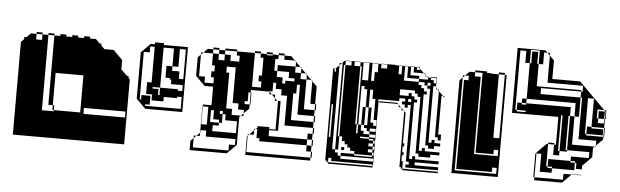

<svg xmlns="http://www.w3.org/2000/svg" viewBox="-46 -861 3329 1031"><g transform="rotate(5 1618.0 -346.0)"><path d="M255 -176V-150H397V-350H247V-176ZM247 -150V-176H223V-550H191V-560H223V-550H255V-560H287V-550H319V-560H351V-550H383V-560H415V-550H447L469 -528H479V-518L497 -500H547L597 -450V-400L629 -368H639V-358L647 -350V0H47V-500L63 -516V-528H75L97 -550H127V-520H159V-550H127V-560H159V-550H191V-144H255V-150ZM639 -144V-176H415V-144Z M743 -200 719 -224H717V-226L693 -250V-500L743 -550H765V-560H813V-550H943V-200ZM869 -440V-416H909V-376H933V-536H901V-440ZM933 -344H869V-368H861V-376H837V-440H813V-320H773V-312H805V-280H813V-320H909V-312H933ZM709 -248H717V-272H765V-248H773V-280H741V-344H765V-536H741V-504H709ZM869 -440V-536H813V-440ZM765 -224H741V-216H933V-280H909V-272H837V-248H765Z M1112 -528V-496H1144V-528ZM1528 -464H1560V-490L1554 -496H1528ZM1560 -432H1592V-458L1586 -464H1560ZM1160 -160H1144V-176H1112V-224H1096V-160H1144V-144H1112V-112H1240V-176H1160ZM1336 -144H1344L1336 -136V-112H1312L1336 -136ZM1432 -368V-400H1416V-368ZM1560 -368V-400H1544V-368ZM1080 -176V-208H1050V-176ZM1160 -224H1144V-208H1160V-176H1176V-208H1160ZM1080 -176H1050V-144H1080ZM1656 -80H1650V-112H1624V-144H1650V-112H1656ZM1624 -48V-80H1368V-96H1352V-144H1344L1350 -150H1352V-160H1416V-112H1624V-80H1650V-48H1656V-16H1650V-48ZM1080 -208V-240H1050V-250H1096V-350H1050L1000 -400V-500L1016 -516V-528H1028L1016 -516V-400H1048V-368H1096V-400H1080V-432H1096V-464H1080V-528H1028L1050 -550H1080V-528H1112V-550H1080V-560H1112V-550H1144V-528H1176V-496H1224V-528H1208V-550H1144V-560H1208V-550H1304V-368H1352V-400H1336V-432H1352V-528H1336V-550H1304V-560H1336V-550H1368V-544H1400V-550H1368V-560H1400V-550H1432V-528H1416V-464H1432V-432H1464V-400H1480V-416H1528V-432H1496V-464H1432V-496H1528V-522L1522 -528H1464V-550H1432V-560H1464V-550H1500L1522 -528H1528V-522L1554 -496H1560V-490L1586 -464H1592V-458L1618 -432H1624V-426L1650 -400V-304H1656V-272H1650V-304H1624V-426L1618 -432H1592V-272H1650V-240H1656V-208H1650V-240H1560V-368H1544V-352H1528V-208H1650V-176H1656V-144H1650V-176H1496V-336H1464V-368H1416V-352H1400V-350L1414 -336H1432V-318L1446 -304H1464V-144H1416V-150H1450V-300L1446 -304H1432V-318L1414 -336H1400V-350H1300V-336H1304V-304H1300V-336H1288V-304H1304V-272H1300V-304H1288V-288H1272V-272H1300V-250L1272 -222V-208H1258L1272 -222V-240H1240V-272H1208V-464H1160V-432H1176V-240H1208V-208H1258L1250 -200V-50L1200 0H1000V-50L1016 -66V-80H1030L1016 -66V-16H1208V-48H1240V-80H1080V-112H1050V-100L1048 -98V-80H1030L1048 -98V-240H1050V-208ZM1304 -112H1312L1304 -104V-16H1650V0H1300V-100L1304 -104Z M1746 -456H1738V-472H1746ZM2258 -456V-472H2242V-456ZM1882 -432V-528H1874V-550H1842V-528H1874V-432ZM1938 -408H1922V-440H1938ZM1746 -424H1738V-440H1746ZM1954 -408V-440H1970V-408ZM1746 -408H1738V-424H1746ZM1882 -336V-432H1874V-336ZM2162 -360V-376H2146V-360ZM1938 -312H1922V-344H1938ZM1882 -240V-336H1874V-240ZM1906 -216V-312H1922V-216H1938V-312H1954V-232H1970V-216H1986V-248H1970V-392H1954V-408H1938V-360H1922V-408H1906V-424H1890V-456H1922V-440H1938V-456H1954V-440H1970V-504H1978V-432H1986V-360H1954V-392H1970V-408H1906V-424H1890V-216ZM1986 -184V-200H1954V-184ZM1746 -136V-152H1738V-136ZM1906 -216V-184H1922V-168H1954V-152H1986V-168H1954V-184H1938V-200H1922V-216ZM1986 -120V-136H1978V-144H1954V-152H1906V-144H1954V-136H1978V-120ZM1986 -88V-104H1978V-120H1954V-104H1978V-88ZM1746 -40H1738V-56H1746ZM1746 -40V-24H1738V-40ZM1978 -528H1986V-504H1978ZM1938 -456H1922V-504H1938ZM2290 -488H2288V-500H2258V-504H2290ZM2290 -472H2288V-488H2290ZM1746 -472H1738V-488H1746ZM1746 -440H1738V-456H1746ZM2098 -440V-456H2194V-440ZM2194 -408V-424H2210V-408ZM1746 -392H1738V-408H1746ZM2274 -360H2258V-408H2274ZM1746 -376H1738V-392H1746ZM1746 -360H1738V-376H1746ZM2274 -312H2258V-360H2274ZM1938 -344V-360H1922V-344ZM1746 -344H1738V-360H1746ZM1746 -328H1738V-344H1746ZM1746 -312H1738V-328H1746ZM1746 -264V-280H1738V-264ZM2274 -264H2258V-312H2274ZM2178 -264H2162V-312H2178ZM1746 -296V-312H1738V-296ZM1746 -280V-296H1738V-280ZM1746 -248V-264H1738V-248ZM2178 -216H2162V-264H2178ZM2274 -216H2258V-264H2274ZM1746 -232V-248H1738V-232ZM1746 -216V-232H1738V-216ZM1746 -200V-216H1738V-200ZM1746 -168V-184H1738V-168ZM1954 -72H1978V-56H1986V-72H1978V-88H1954ZM2178 -168H2162V-216H2178ZM2274 -168H2258V-216H2274ZM1746 -184V-200H1738V-184ZM2178 -120H2162V-168H2178ZM2274 -152V-168H2258V-152ZM1874 -216H1882V-168H1890V-216H1882V-240H1874ZM1746 -152V-168H1738V-152ZM2338 -200V-168H2322V-184H2306V-432L2298 -440H2290V-448L2288 -450V-456H2274V-408H2258V-440H2242V-456H2226V-472H2194V-488H2130V-550H2114V-552H2130V-550H2146V-504H2194V-488H2242V-500H2238L2234 -504H2226V-512L2218 -520H2162V-550H2146V-552H2162V-550H2178V-536H2194V-544L2188 -550H2178V-552H2194V-544L2218 -520H2226V-512L2234 -504H2242V-500H2258V-488H2274V-472H2288V-456H2290V-448L2298 -440H2306V-432L2330 -408H2338V-400L2330 -408H2322V-200ZM1746 -120H1738V-136H1746ZM1746 -88H1738V-104H1746ZM1746 -104H1738V-120H1746ZM2178 -72H2162V-120H2178ZM2290 -168H2306V-152H2338V-136H2306V-120H2290V-136H2306V-120H2274V-136H2258V-152H2290ZM1746 -72H1738V-88H1746ZM1746 -56H1738V-72H1746ZM1762 -24V-40H1778V-24ZM2178 -72V-56H2194V-72H2210V-56H2338V-40H2210V-24H2194V-40H2210V-24H2338V-8H2162V-24H2178V-40H2162V-72ZM1778 -72V-536H1774L1788 -550H1794V-528H1826V-550H1794V-552H1874V-550H1890V-456H1954V-504H1970V-550H1938V-504H1922V-550H1890V-552H1970V-550H1986V-528H2018V-550H1986V-552H2066V-550H2082V-504H2098V-550H2082V-552H2098V-550H2114V-472H2194V-456H2210V-440H2226V-424H2242V-408H2226V-104H2242V-120H2258V-104H2338V-88H2290V-72H2242V-88H2290V-72H2226V-88H2210V-392H2194V-408H2178V-424H2066V-432H2074V-504H2066V-528H2034V-550H2066V-528H2074V-504H2082V-440H2098V-392H2146V-408H2162V-392H2178V-376H2194V-360H2178V-312H2162V-344H2146V-328H2130V-344H2114V-360H2130V-376H2098V-360H1986V-344H1988V0H1986V-8H1762V-24H1746V-8H1738V-24H1746V0H1986V8H1746V0H1738V-8H1730V-504H1742L1738 -500V-488H1746V-504H1742L1762 -524V-536H1774L1762 -524V-72H1778V-56H1794V-40H1810V-24H1986V-40H1810V-56H1882V-48H1978V-56H1882V-72H1810V-88H1826V-72H1858V-88H1842V-104H1826V-120H1810V-144H1794V-528H1786V-144H1794V-72ZM2146 -40V-8H2138V-24H2146V0H2338V8H2146V0H2138V-8H2130V-308L2126 -312H2114V-324L2110 -328H2098V-340L2094 -344H1988V-350H2088L2094 -344H2098V-340L2110 -328H2114V-324L2126 -312H2130V-308L2138 -300V-136H2146V-120H2138V-136H2146V-120H2138V-88H2146V-72H2138V-88H2146V-72H2138V-40H2146V-24H2138V-40Z M2627 -24H2435V-504H2459V-528H2439L2461 -550H2491V-528H2523V-112H2651V-144H2627V-120H2531V-550H2491V-560H2555V-552H2579V-550H2619V-208H2651V-550H2619V-560H2651V-550H2661V0H2411V-500L2427 -516V-528H2439L2427 -516V-16H2651V-48H2627Z M2827 -504H3067V-496H3075V-528H2883V-674L2869 -688H2851V-624H2827V-648H2787V-688H2819V-648H2827V-696H2779V-624H2787V-648H2819V-624H2827ZM3075 -432V-464H3067V-496H2851V-464H3067V-432ZM3075 -400V-432H3067V-400ZM2731 -408H2755V-400H2731ZM3203 -272H3115V-304H3203ZM3019 -312V-360H3011V-312ZM3115 -312H3139V-304H3115ZM3019 -168H2979V-216H3011V-176H3019ZM3075 -368V-400H3067V-368ZM2883 -80V-112H2857V-80ZM2883 -80H2857V-48H2883ZM3019 -216V-264H2979V-312H3011V-264H3019V-312H2979V-360H2971V-168H2979V-144H2947V-200H2957V-350H2707V-700H2857L2869 -688H2883V-674L2907 -650V-550H3057L3199 -408H3211V-360H3207V-400L3199 -408H3163V-360H3171V-336H3203V-360H3171V-400H3203V-360H3207V-312H3211V-264H3207V-312H3139V-464H3107V-272H3115V-264H3207V-250L3171 -214V-208H3165L3171 -214V-240H3075V-368H3067V-360H3043V-432H2779V-624H2755V-688H2723V-368H2731V-360H2779V-368H2731V-400H2779V-408H2755V-432H2779V-408H3019V-360H3043V-208H3165L3157 -200V-150L3107 -100V-80H3075V-112H3067V-120H3043V-144H3139V-176H3019V-216H2979V-264H3011V-216ZM3107 -48H3055L3057 -50H3107ZM2857 0V-16H2851V-144H2857V-112H2883V-144H2857V-150L2907 -200H2915V-208H2947V-200H2915V-80H2923V-72H2947V-48H2857V-16H3011V-48H3043V-72H2947V-80H2923V-120H3043V-112H3067V-72H3043V-48H3055L3007 0Z"/></g></svg>

Font: Rubik Broken Fax
Style: Regular
Weight: 400
Designer: Hubert and Fischer, NaN
Foundry: Hubert and Fischer, NaN
Version: Version 2.201